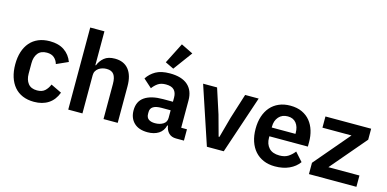

<svg xmlns="http://www.w3.org/2000/svg" viewBox="-75 -1233 3373 1672"><g transform="rotate(15 1611.0 -396.5)"><path d="M280 12Q222 12 177 -7Q132 -26 101.5 -62Q71 -98 55 -148.5Q39 -199 39 -262Q39 -325 55 -375Q71 -425 101.5 -460.5Q132 -496 177 -515Q222 -534 280 -534Q359 -534 410.5 -499Q462 -464 485 -402L380 -355Q371 -388 346.5 -409.5Q322 -431 280 -431Q226 -431 199.5 -397Q173 -363 173 -308V-213Q173 -158 199.5 -124.5Q226 -91 280 -91Q326 -91 351 -114.5Q376 -138 390 -173L488 -126Q462 -57 409 -22.5Q356 12 280 12Z M587 -740H715V-435H720Q736 -477 770.5 -505.5Q805 -534 866 -534Q947 -534 990 -481Q1033 -428 1033 -330V0H905V-317Q905 -373 885 -401Q865 -429 819 -429Q799 -429 780.5 -423.5Q762 -418 747.5 -407.5Q733 -397 724 -381.5Q715 -366 715 -345V0H587Z M1559 0Q1517 0 1492.5 -24.5Q1468 -49 1462 -90H1456Q1443 -39 1403 -13.5Q1363 12 1304 12Q1224 12 1181 -30Q1138 -72 1138 -142Q1138 -223 1196 -262.5Q1254 -302 1361 -302H1450V-340Q1450 -384 1427 -408Q1404 -432 1353 -432Q1308 -432 1280.5 -412.5Q1253 -393 1234 -366L1158 -434Q1187 -479 1235 -506.5Q1283 -534 1362 -534Q1468 -534 1523 -486Q1578 -438 1578 -348V-102H1630V0ZM1347 -81Q1390 -81 1420 -100Q1450 -119 1450 -156V-225H1368Q1268 -225 1268 -161V-144Q1268 -112 1288.5 -96.5Q1309 -81 1347 -81ZM1378 -581 1301 -618 1396 -805 1504 -752Z M1837 0 1663 -522H1789L1862 -297L1913 -111H1920L1971 -297L2042 -522H2164L1989 0Z M2452 12Q2394 12 2348.5 -7.5Q2303 -27 2271.5 -62.5Q2240 -98 2223 -148.5Q2206 -199 2206 -262Q2206 -324 2222.5 -374Q2239 -424 2270 -459.5Q2301 -495 2346 -514.5Q2391 -534 2448 -534Q2509 -534 2554 -513Q2599 -492 2628 -456Q2657 -420 2671.5 -372.5Q2686 -325 2686 -271V-229H2339V-216Q2339 -159 2371 -124.5Q2403 -90 2466 -90Q2514 -90 2544.5 -110Q2575 -130 2599 -161L2668 -84Q2636 -39 2580.5 -13.5Q2525 12 2452 12ZM2450 -438Q2399 -438 2369 -404Q2339 -370 2339 -316V-308H2553V-317Q2553 -371 2526.5 -404.5Q2500 -438 2450 -438Z M2757 0V-102L3028 -421H2766V-522H3178V-423L2905 -102H3185V0Z"/></g></svg>

Font: IBM Plex Sans Arabic SemiBold
Style: Regular
Weight: 600
Designer: Mike Abbink, Paul van der Laan, Pieter van Rosmalen, Wael Morcos, Khajak Apelian
Foundry: Bold Monday
Version: Version 1.1